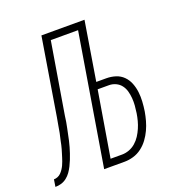

<svg xmlns="http://www.w3.org/2000/svg" viewBox="-168 -847 900 959"><g transform="rotate(-20 282.0 -367.5)"><path d="M223 0 338 -697H193L130 -318Q128 -302 125.5 -286.5Q123 -271 119.5 -255.5Q116 -240 113 -224.5Q110 -209 106.5 -193.5Q103 -178 98.5 -162.5Q94 -147 89 -132Q84 -117 78 -102Q72 -87 64.5 -72Q57 -57 47.5 -43.5Q38 -30 24.5 -19.5Q11 -9 -4.5 -4.5Q-20 0 -36 0L-30 -38Q-20 -38 -10 -42Q0 -46 7.5 -53.5Q15 -61 21 -70Q27 -79 31.5 -88.5Q36 -98 39.5 -108Q43 -118 46 -127.5Q49 -137 52 -147Q55 -157 58 -167Q61 -177 63 -186.5Q65 -196 67 -206Q69 -216 71.5 -226Q74 -236 76 -246Q78 -256 79.5 -266Q81 -276 83 -286Q85 -296 86.5 -305.5Q88 -315 90 -325L157 -735H386L335 -423H388Q414 -423 437.5 -415.5Q461 -408 478 -391Q495 -374 504 -351Q513 -328 516 -303.5Q519 -279 517.5 -253Q516 -227 512 -201Q508 -178 501.5 -154.5Q495 -131 484.5 -108.5Q474 -86 459 -65.5Q444 -45 423.5 -29.5Q403 -14 379 -7Q355 0 332 0ZM332 -38Q351 -38 370 -45Q389 -52 404.5 -65.5Q420 -79 431 -96Q442 -113 450 -131.5Q458 -150 463 -169Q468 -188 471 -207Q474 -227 475.5 -246.5Q477 -266 475.5 -285.5Q474 -305 469 -323Q464 -341 453 -355.5Q442 -370 425 -378Q408 -386 389 -386H329L271 -38Z"/></g></svg>

Font: Iosevka XLt Ex Obl
Style: Regular
Weight: 200
Width: 7
Italic angle: -9°
Monospace: yes
Designer: Belleve Invis
Foundry: Belleve Invis
Version: Version 32.5.0; ttfautohint (v1.8.4)